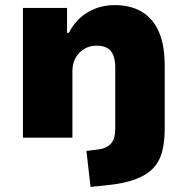

<svg xmlns="http://www.w3.org/2000/svg" viewBox="-20 -540 735 753"><path d="M335 193 319 52 367 46Q398 42 415 23.5Q432 5 432 -35V-275Q432 -305 424 -324Q416 -343 400 -352Q384 -361 359 -361Q332 -361 311 -348.5Q290 -336 277 -314Q264 -292 264 -261V0H70V-509H243V-411H250Q277 -464 324.5 -492Q372 -520 430 -520Q491 -520 535 -494.5Q579 -469 602.5 -416.5Q626 -364 626 -281V-36Q626 15 616 54Q606 93 580.5 120Q555 147 510 163.5Q465 180 394 187Z"/></svg>

Font: Nunito Sans 6pt Black
Style: Regular
Weight: 900
Version: Version 3.101;gftools[0.9.27]